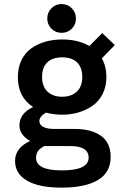

<svg xmlns="http://www.w3.org/2000/svg" viewBox="-20 -702 610 924"><path d="M325.5 -564Q305.5 -544 276.5 -544Q247.5 -544 227.5 -564Q207.5 -584 207.5 -613Q207.5 -642 227.5 -662.2Q247.5 -682.5 276.5 -682.5Q305.5 -682.5 325.5 -662.2Q345.5 -642 345.5 -613Q345.5 -584 325.5 -564ZM201 -160Q169.5 -141.5 169.5 -119.5Q169.5 -100.5 188.8 -91Q208 -81.5 238 -81.5H339Q420 -81.5 466.2 -48.2Q512.5 -15 512.5 53.5Q512.5 128 451.2 164.5Q390 201 276 201Q168 201 110.2 167.5Q52.5 134 52.5 72.5Q52.5 10 124.5 -23.5Q73.5 -54 73.5 -98Q73.5 -156 139 -187Q66 -235 66 -331Q66 -377 83.5 -412.8Q101 -448.5 131.2 -469.8Q161.5 -491 199 -501.5Q236.5 -512 279.5 -512Q356 -512 410 -480.5L472 -543L532.5 -485L470 -421Q492 -382.5 492 -331Q492 -285 473.5 -249Q455 -213 424 -192Q393 -171 356.2 -160.5Q319.5 -150 279.5 -150Q239.5 -150 201 -160ZM279.5 -236.5Q323.5 -236.5 349.8 -261.2Q376 -286 376 -331.5Q376 -377 351 -401.5Q326 -426 279.5 -426Q232.5 -426 207.5 -401.8Q182.5 -377.5 182.5 -331.5Q182.5 -286 208.5 -261.2Q234.5 -236.5 279.5 -236.5ZM153.5 57.5Q153.5 118 277 118Q406.5 118 406.5 57Q406.5 1 319.5 1H203Q198 1 195 0.5Q153.5 19 153.5 57.5Z"/></svg>

Font: League Mono Narrow Medium
Style: Regular
Weight: 500
Width: 3
Designer: Tyler Finck
Foundry: The League of Moveable Type / Tyler Finck
Version: Version 2.210